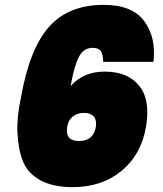

<svg xmlns="http://www.w3.org/2000/svg" viewBox="-20 -764 673 791"><path d="M612 -509H405Q405 -539 395.5 -553Q386 -567 362 -567Q324 -567 304.5 -528.5Q285 -490 271 -409Q323 -469 411 -469Q507 -469 554 -410Q601 -351 581 -239Q561 -126 480 -59.5Q399 7 280 7Q198 7 146 -21.5Q94 -50 74.5 -99.5Q55 -149 52 -216Q49 -283 66 -360Q101 -562 181.5 -653Q262 -744 407 -744Q526 -744 575 -676Q624 -608 612 -509ZM257 -242Q247 -183 306 -183Q365 -183 375 -242Q379 -269 366 -284Q353 -299 326 -299Q299 -299 280 -284Q261 -269 257 -242Z"/></svg>

Font: Poppins Black
Style: Italic
Weight: 900
Italic angle: -10°
Designer: Ninad Kale (Devanagari), Jonny Pinhorn (Latin)
Foundry: Indian Type Foundry
Version: Version 3.200;PS 1.000;hotconv 16.6.54;makeotf.lib2.5.65590